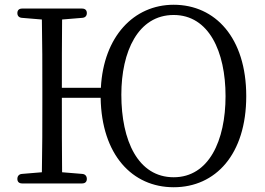

<svg xmlns="http://www.w3.org/2000/svg" viewBox="-20 -767 1113 807"><path d="M73 4H325C338 4 345 -3 345 -15C345 -27 338 -35 326 -36L241 -43C240 -137 240 -235 240 -356H403C407 -116 536 20 710 20C886 20 1015 -118 1015 -363C1015 -608 885 -747 710 -747C542 -747 415 -613 404 -398H240C240 -495 240 -592 241 -685L326 -692C338 -693 345 -700 345 -712C345 -724 338 -731 325 -731H73C60 -731 53 -724 53 -712C53 -700 60 -693 72 -692L156 -685C158 -587 158 -490 158 -391V-336C158 -237 158 -140 156 -43L72 -36C60 -35 53 -27 53 -15C53 -3 60 4 73 4ZM490 -369C490 -550 560 -704 710 -704C858 -704 928 -550 928 -363C928 -176 858 -22 710 -22C560 -22 490 -176 490 -369Z"/></svg>

Font: 寒蝉锦书宋
Style: Regular
Weight: 400
Designer: 寒蝉锦书宋{Warren} 思源宋体{Ryoko NISHIZUKA 西塚涼子 (kana & ideographs); Frank Grießhammer (Latin, Greek & Cyrillic); Wenlong ZHANG 
Foundry: Adobe & ChillType
Version: Version 2.000;Glyphs 3.1.1 (3135)